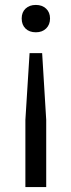

<svg xmlns="http://www.w3.org/2000/svg" viewBox="-20 -569 290 779"><path d="M100 -353.5H151L167.5 -82.5V190H83V-82.5ZM125.5 -549Q151 -549 167 -534Q183 -519 183 -494Q183 -469 167.2 -453.5Q151.5 -438 125.5 -438Q99 -438 83.5 -453.2Q68 -468.5 68 -494Q68 -519.5 83.8 -534.2Q99.5 -549 125.5 -549Z"/></svg>

Font: Encode Sans SC Condensed Thin
Style: Regular
Weight: 400
Version: Version 3.002